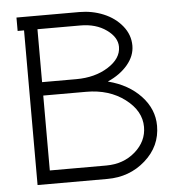

<svg xmlns="http://www.w3.org/2000/svg" viewBox="-50 -726 707 773"><g transform="rotate(-5 303.5 -339.5)"><path d="M125 -356.9V-54.2H353Q422.9 -54.2 470.5 -95.9Q518.1 -137.7 518.1 -195.8Q518.1 -260.7 454.6 -308.8Q391.1 -356.9 298.8 -356.9ZM125 -411.1H263.2Q338.9 -411.1 392.3 -444.8Q445.8 -478.5 445.8 -525.9Q445.8 -564.5 403.6 -594.7Q361.3 -625 298.8 -625H125ZM390.1 -390.1Q471.7 -369.1 521.2 -316.2Q570.8 -263.2 570.8 -195.8Q570.8 -113.3 506.8 -56.6Q442.9 0 353 0H70.8V-625H44.9V-679.2H298.8Q350.6 -679.2 396.5 -660.2Q442.4 -641.1 471.2 -605.5Q500 -569.8 500 -525.9Q500 -484.9 470 -449Q439.9 -413.1 390.1 -391.1Z"/></g></svg>

Font: Rawengulk
Style: Demibold
Weight: 600
Version: Version 0.92